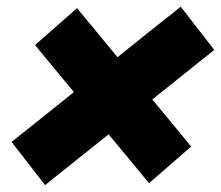

<svg xmlns="http://www.w3.org/2000/svg" viewBox="-20 -584 640 556"><path d="M110.5 -48 13.5 -173Q60.5 -210.5 105 -246Q149 -281 188 -312.5L194 -317.5Q168.5 -348 140.2 -382.2Q112 -416.5 81.5 -453.5L203 -560.5Q234.5 -522.5 264.2 -486.5Q294 -450.5 320 -418.5H320.5L331 -427Q369 -457.5 413 -492.8Q457 -528 503.5 -564.5L600.5 -439.5Q554.5 -402.5 510.5 -367.5Q466 -332 428.5 -302L421 -296Q446 -266 474.5 -231.5Q503 -196.5 533.5 -159.5L411.5 -53.5Q379.5 -92 350.5 -127.5Q321.5 -162.5 295 -194.5L294.5 -195L284 -186.5Q245 -155.5 201.2 -120.5Q157.5 -85.5 110.5 -48Z"/></svg>

Font: Heraclito ExtraBold
Style: Italic
Weight: 800
Italic angle: -12°
Designer: Kostas Bartsokas (font) & Cristiano Sobral (main changes)
Foundry: Kostas Bartsokas (font) & Cristiano Sobral (main changes)
Version: Version 1.00;July 8, 2020;FontCreator 13.0.0.2655 64-bit